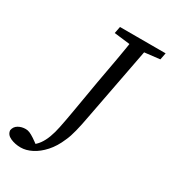

<svg xmlns="http://www.w3.org/2000/svg" viewBox="-310 -769 891 1002"><g transform="rotate(30 136.0 -268.0)"><path d="M-115 83Q-111 60 -91.5 48.5Q-72 37 -47 37Q-35 37 -23 42Q-11 47 6.5 58.5Q24 70 51 91V102H20V90Q41 77 56.5 55.5Q72 34 83 4.5Q94 -25 101 -60Q106 -85 111 -111Q116 -137 121.5 -170Q127 -203 135 -249Q143 -295 154 -360Q168 -437 182 -514.5Q196 -592 207 -670H297L204 -183Q199 -155 194 -131.5Q189 -108 184 -88Q179 -68 173.5 -51.5Q168 -35 161 -20Q140 30 109 64.5Q78 99 43.5 116.5Q9 134 -23 134Q-57 134 -85 121.5Q-113 109 -115 83ZM104 -629 112 -670H387L379 -629L250 -614H230Z"/></g></svg>

Font: Source Serif 4
Style: Italic
Weight: 400
Italic angle: -12°
Designer: Frank Grießhammer
Foundry: Adobe Systems Incorporated
Version: Version 4.004;hotconv 1.0.116;makeotfexe 2.5.65601